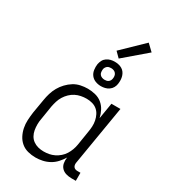

<svg xmlns="http://www.w3.org/2000/svg" viewBox="-231 -1079 1062 1199"><g transform="rotate(30 300.0 -479.5)"><path d="M224 8Q195 8 168 1Q141 -6 120.5 -23Q100 -40 87.5 -64Q75 -88 69.5 -115Q64 -142 65.5 -170.5Q67 -199 71 -228L88 -328Q92 -353 99.5 -378Q107 -403 120 -426Q133 -449 152 -469Q171 -489 193.5 -503Q216 -517 242 -522.5Q268 -528 293 -528Q321 -528 348.5 -521Q376 -514 396.5 -497Q417 -480 429.5 -456Q442 -432 448 -405L467 -520H532L460 -89Q459 -81 460.5 -73.5Q462 -66 466.5 -60.5Q471 -55 478 -52.5Q485 -50 493 -50H515V8H483Q463 8 444 2.5Q425 -3 412 -16.5Q399 -30 395.5 -49.5Q392 -69 395 -89L396 -92Q382 -69 364 -49Q346 -29 322.5 -16Q299 -3 273.5 2.5Q248 8 224 8ZM248 -50Q268 -50 287 -53.5Q306 -57 324.5 -66Q343 -75 359 -89Q375 -103 385.5 -120Q396 -137 403 -156Q410 -175 413 -194L429 -294Q433 -316 434 -337Q435 -358 431 -378Q427 -398 418 -416Q409 -434 394 -446.5Q379 -459 359 -464.5Q339 -470 318 -470Q298 -470 277.5 -466Q257 -462 238.5 -452.5Q220 -443 204.5 -428Q189 -413 178 -395Q167 -377 161 -357.5Q155 -338 151 -318L135 -218Q131 -198 131 -177Q131 -156 134.5 -136.5Q138 -117 147.5 -100Q157 -83 173 -71.5Q189 -60 208.5 -55Q228 -50 248 -50ZM355 -582Q333 -582 314 -589.5Q295 -597 283 -612.5Q271 -628 268 -649Q265 -670 268 -691Q271 -706 278 -719.5Q285 -733 298 -742Q311 -751 325.5 -754.5Q340 -758 354 -758Q368 -758 382 -755Q396 -752 407.5 -745Q419 -738 426.5 -727.5Q434 -717 438 -704Q442 -691 442.5 -677Q443 -663 441 -649Q439 -634 431.5 -620.5Q424 -607 411 -598Q398 -589 383.5 -585.5Q369 -582 355 -582ZM355 -628Q362 -628 369 -629.5Q376 -631 382 -635.5Q388 -640 391.5 -646.5Q395 -653 396 -660Q398 -670 396.5 -680Q395 -690 389 -697.5Q383 -705 374 -708.5Q365 -712 355 -712Q348 -712 340.5 -710.5Q333 -709 327.5 -704.5Q322 -700 318 -693.5Q314 -687 313 -680Q312 -670 313 -660Q314 -650 320 -642.5Q326 -635 335.5 -631.5Q345 -628 355 -628ZM365 -787 329 -823 478 -967 524 -923Z"/></g></svg>

Font: Iosevka HT Light Extended
Style: Italic
Weight: 300
Width: 7
Italic angle: -9°
Monospace: yes
Designer: Belleve Invis
Foundry: Belleve Invis
Version: Version 32.3.0; ttfautohint (v1.8.4)